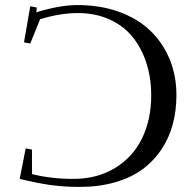

<svg xmlns="http://www.w3.org/2000/svg" viewBox="-20 -732 776 762"><path d="M58.1 -22 82 -143.1 106.9 -138.2V-41Q183.1 -22 270 -22Q366.2 -22 437.3 -65.7Q508.3 -109.4 544.2 -183.8Q580.1 -258.3 580.1 -354Q580.1 -422.9 561 -481.9Q542 -541 506.1 -585.4Q470.2 -629.9 414.3 -655Q358.4 -680.2 289.1 -680.2Q219.7 -680.2 139.2 -655.8L100.1 -559.1L75.2 -564L100.1 -707L126 -702.1L124 -683.1Q217.3 -711.9 287.1 -711.9Q378.9 -711.9 453.6 -684.6Q528.3 -657.2 577.6 -609.1Q627 -561 653.6 -496.1Q680.2 -431.2 680.2 -355Q680.2 -293.5 665.8 -239.3Q651.4 -185.1 620.8 -139.2Q590.3 -93.3 545.7 -60.3Q501 -27.3 437.3 -8.8Q373.5 9.8 295.9 9.8Q232.9 9.8 179.7 2.2Q126.5 -5.4 58.1 -22Z"/></svg>

Font: Dehuti
Style: Bold
Weight: 700
Version: Version 1.2